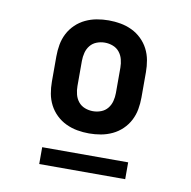

<svg xmlns="http://www.w3.org/2000/svg" viewBox="-63 -756 626 629"><g transform="rotate(10 250.0 -441.5)"><path d="M250 -317Q230 -317 210.5 -320.5Q191 -324 173 -332.5Q155 -341 140.5 -355Q126 -369 117 -386.5Q108 -404 104.5 -423.5Q101 -443 101 -463V-547Q101 -567 104.5 -586.5Q108 -606 117 -623.5Q126 -641 140.5 -655Q155 -669 173 -677.5Q191 -686 210.5 -689.5Q230 -693 250 -693Q270 -693 289.5 -689.5Q309 -686 327 -677.5Q345 -669 359.5 -655Q374 -641 383 -623.5Q392 -606 395.5 -586.5Q399 -567 399 -547V-463Q399 -443 395.5 -423.5Q392 -404 383 -386.5Q374 -369 359.5 -355Q345 -341 327 -332.5Q309 -324 289.5 -320.5Q270 -317 250 -317ZM250 -391Q264 -391 277 -396Q290 -401 298.5 -411.5Q307 -422 310.5 -435.5Q314 -449 314 -463V-547Q314 -561 310.5 -574.5Q307 -588 298.5 -598.5Q290 -609 277 -614Q264 -619 250 -619Q236 -619 223 -614Q210 -609 201.5 -598.5Q193 -588 189.5 -574.5Q186 -561 186 -547V-463Q186 -449 189.5 -435.5Q193 -422 201.5 -411.5Q210 -401 223 -396Q236 -391 250 -391ZM107 -190V-246H393V-190Z"/></g></svg>

Font: Iosevka SS18 Semibold
Style: Regular
Weight: 600
Monospace: yes
Designer: Belleve Invis
Foundry: Belleve Invis
Version: Version 25.1.1; ttfautohint (v1.8.4)